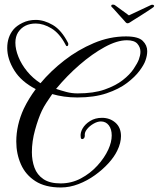

<svg xmlns="http://www.w3.org/2000/svg" viewBox="-20 -776 702 849"><path d="M654 -755Q659 -755 661 -751.5Q663 -748 658 -744Q653 -740 637 -729.5Q621 -719 602 -707Q583 -695 568.5 -686Q554 -677 553 -676Q550 -674 547.5 -673.5Q545 -673 543 -673Q540 -673 536 -677Q535 -679 525.5 -689Q516 -699 505 -711.5Q494 -724 485 -734Q476 -744 474 -745Q472 -747 472 -750Q472 -755 477.5 -755.5Q483 -756 487 -754L550 -708L648 -754Q650 -755 654 -755ZM249 53Q180 53 136.5 25Q93 -3 72.5 -49.5Q52 -96 52 -150Q52 -223 85 -295Q106 -339 138 -382Q74 -415 43 -465Q12 -515 12 -564Q12 -612 39 -645Q53 -662 79.5 -675Q106 -688 138 -688Q175 -688 213.5 -665.5Q252 -643 281 -586L282 -582Q282 -572 276 -572Q272 -572 269 -580Q243 -629 207.5 -650.5Q172 -672 138 -672Q86 -672 60 -633Q48 -614 48 -587Q48 -558 61.5 -524.5Q75 -491 100 -460.5Q125 -430 159 -408Q204 -462 264.5 -509Q325 -556 395 -585.5Q465 -615 537 -615Q591 -615 611 -595.5Q631 -576 631 -550Q631 -530 623 -508Q617 -490 597 -463Q577 -436 541.5 -409Q506 -382 451.5 -363.5Q397 -345 322 -345Q291 -345 263 -349Q235 -353 211 -360Q198 -341 186 -323Q174 -305 165 -286Q149 -252 135 -201.5Q121 -151 121 -103Q121 -66 132.5 -34.5Q144 -3 172 16Q200 35 248 35Q296 35 337.5 13Q379 -9 410.5 -43.5Q442 -78 459 -115Q474 -148 474 -177Q474 -205 461 -222Q448 -239 426 -239Q411 -239 393.5 -229Q376 -219 364.5 -204.5Q353 -190 355 -176Q355 -169 351.5 -165Q348 -161 344 -161Q337 -161 337 -170Q334 -188 345 -207.5Q356 -227 378.5 -241Q401 -255 431 -255Q466 -255 490.5 -233.5Q515 -212 515 -174Q515 -160 511 -143.5Q507 -127 498 -109Q485 -82 459.5 -54Q434 -26 400 -1.5Q366 23 327 38Q288 53 249 53ZM323 -363Q394 -363 442.5 -380Q491 -397 522.5 -421.5Q554 -446 571 -471.5Q588 -497 594 -513Q597 -521 599 -530Q601 -539 601 -547Q601 -567 587.5 -582.5Q574 -598 541 -598Q498 -598 443 -568Q388 -538 332 -489.5Q276 -441 228 -383Q249 -376 273 -369.5Q297 -363 323 -363Z"/></svg>

Font: Gwendolyn
Style: Bold
Weight: 700
Designer: Robert E. Leuschke
Foundry: Robert E. Leuschke
Version: Version 1.010; ttfautohint (v1.8.3)